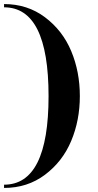

<svg xmlns="http://www.w3.org/2000/svg" viewBox="-20 -720 483 945"><path d="M219 -247Q219 -684 0 -684V-700Q115 -700 201.5 -635Q288 -570 330.5 -468.5Q373 -367 373 -247Q373 -128 330.5 -26.5Q288 75 201.5 140Q115 205 0 205V189Q219 189 219 -247Z"/></svg>

Font: Elsie Swash Caps Black
Style: Regular
Weight: 900
Designer: Alejandro Inler
Foundry: Alejandro Inler
Version: 1.001